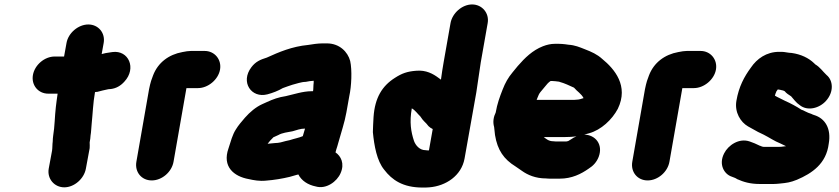

<svg xmlns="http://www.w3.org/2000/svg" viewBox="-20 -777 3772 863"><path d="M279 -584 268 -523H226C180 -523 136 -485 128 -440C120 -395 151 -356 197 -356H239C236 -337 233 -312 231 -296C226 -254 226 -208 219 -167C218 -159 217 -150 217 -141C215 -127 216 -113 214 -100L199 -19C191 26 224 65 269 65C314 65 358 26 366 -19L383 -111C384 -119 383 -128 383 -137C385 -149 387 -159 387 -168C390 -184 390 -202 392 -220C397 -268 398 -312 407 -363C411 -364 414 -364 417 -364C433 -368 450 -373 467 -376L479 -377C502 -380 522 -391 539 -410C595 -470 558 -553 485 -543L472 -541C460 -540 449 -537 437 -534L446 -584C454 -629 422 -667 377 -667C332 -667 287 -629 279 -584Z M760 -50 818 -381H870C915 -381 961 -419 969 -464C977 -509 945 -548 900 -548H838C827 -548 815 -546 800 -543C739 -532 690 -496 668 -438L659 -413C656 -403 653 -391 650 -376L593 -50C585 -4 616 34 662 34C708 34 752 -4 760 -50Z M1390 -414C1390 -407 1390 -401 1389 -396C1388 -387 1389 -376 1387 -367H1381C1341 -367 1301 -353 1265 -345C1232 -340 1207 -331 1179 -318L1159 -309C1130 -296 1103 -273 1081 -248C1066 -230 1052 -215 1040 -195C1025 -172 1017 -141 1007 -110C978 -28 1031 16 1098 28C1120 33 1147 38 1175 35C1213 32 1249 26 1282 18L1317 8C1318 8 1320 8 1321 7C1335 35 1364 54 1399 61C1446 75 1495 39 1511 1C1530 -42 1512 -76 1488 -92C1490 -102 1493 -109 1496 -119L1502 -140C1513 -181 1529 -226 1537 -272L1550 -345C1560 -390 1563 -462 1554 -503C1543 -544 1506 -582 1449 -582H1430C1409 -582 1383 -578 1365 -575C1292 -568 1234 -543 1179 -518C1150 -509 1129 -500 1110 -475C1059 -408 1110 -334 1182 -353C1205 -359 1231 -369 1251 -381C1266 -386 1280 -392 1294 -396C1311 -400 1334 -409 1354 -409C1369 -412 1375 -413 1390 -414ZM1351 -199C1348 -189 1344 -176 1341 -165C1322 -157 1303 -154 1282 -147L1264 -143C1251 -139 1233 -134 1216 -134C1207 -133 1196 -132 1185 -131H1183C1190 -140 1199 -151 1208 -159C1208 -160 1208 -160 1209 -160L1231 -170C1248 -180 1274 -183 1295 -187C1314 -192 1329 -199 1351 -199Z M2141 -497 2172 -673C2180 -718 2147 -757 2102 -757C2057 -757 2013 -718 2005 -673L1974 -497C1970 -473 1965 -444 1962 -419L1951 -427C1927 -445 1895 -463 1851 -459C1810 -456 1786 -447 1755 -427C1698 -391 1665 -338 1659 -251C1658 -224 1656 -206 1656 -183C1662 -121 1674 -54 1707 -14C1742 32 1791 66 1879 66C1890 66 1901 66 1910 65C1984 59 2054 13 2068 -64L2121 -362C2128 -404 2134 -455 2141 -497ZM1925 -197 1908 -101C1903 -101 1897 -101 1892 -102C1866 -102 1848 -124 1841 -143C1827 -185 1820 -228 1831 -290C1847 -281 1857 -265 1869 -254L1879 -240C1883 -235 1890 -228 1897 -221L1906 -210C1911 -205 1918 -200 1925 -197Z M2492 -410C2493 -410 2494 -410 2495 -409C2518 -403 2540 -392 2560 -383C2574 -366 2593 -356 2603 -336C2593 -333 2583 -329 2572 -329C2565 -328 2558 -328 2550 -328H2392L2396 -338C2401 -350 2402 -354 2409 -363L2429 -387C2435 -395 2446 -408 2455 -413H2461C2471 -413 2482 -411 2492 -410ZM2525 -141H2484C2481 -141 2475 -141 2468 -142C2446 -142 2436 -152 2424 -161H2520C2538 -161 2555 -162 2571 -164L2558 -158C2550 -152 2543 -149 2534 -143C2532 -143 2527 -141 2525 -141ZM2606 -172C2614 -174 2621 -176 2628 -178C2682 -193 2731 -239 2757 -288C2807 -391 2742 -467 2687 -512C2664 -533 2639 -544 2608 -556C2585 -565 2565 -574 2535 -576L2521 -578C2512 -579 2502 -580 2493 -580H2473C2456 -580 2438 -576 2420 -569C2374 -551 2339 -517 2307 -480L2284 -452C2264 -428 2251 -405 2239 -374C2226 -341 2215 -311 2208 -271C2199 -253 2194 -230 2201 -206C2202 -193 2204 -182 2205 -170C2216 -102 2245 -61 2297 -29L2313 -18C2317 -15 2322 -12 2326 -9C2351 9 2387 25 2434 25C2443 26 2449 26 2454 26H2496C2550 26 2592 5 2626 -19C2647 -32 2662 -49 2671 -72C2692 -128 2656 -171 2606 -172Z M2989 -50 3047 -381H3099C3144 -381 3190 -419 3198 -464C3206 -509 3174 -548 3129 -548H3067C3056 -548 3044 -546 3029 -543C2968 -532 2919 -496 2897 -438L2888 -413C2885 -403 2882 -391 2879 -376L2822 -50C2814 -4 2845 34 2891 34C2937 34 2981 -4 2989 -50Z M3494 -544H3482C3425 -544 3382 -513 3355 -473C3325 -432 3301 -388 3290 -324C3281 -272 3309 -228 3342 -209L3387 -184C3395 -180 3403 -176 3412 -172C3438 -159 3460 -143 3488 -132L3513 -120L3497 -118C3492 -117 3488 -117 3484 -117H3412C3407 -117 3401 -120 3396 -122C3395 -122 3394 -122 3393 -123C3380 -130 3364 -136 3350 -141C3302 -158 3253 -124 3235 -88C3209 -38 3235 6 3269 17C3276 20 3287 23 3293 28C3322 41 3352 50 3395 50H3457C3466 50 3476 49 3486 48C3517 45 3532 43 3562 31C3630 2 3694 -41 3705 -131C3717 -199 3689 -245 3639 -260C3635 -261 3631 -263 3627 -265L3613 -270L3598 -277C3593 -280 3588 -282 3582 -284C3559 -299 3535 -312 3508 -324L3484 -336C3477 -339 3470 -343 3463 -347C3465 -353 3466 -359 3469 -364V-365L3476 -375C3484 -374 3489 -373 3496 -371C3500 -371 3504 -368 3507 -367C3514 -358 3525 -351 3536 -344C3547 -331 3560 -314 3574 -305C3609 -276 3663 -290 3693 -324C3729 -364 3725 -416 3695 -440C3677 -457 3667 -474 3644 -488L3639 -493C3615 -516 3581 -533 3538 -539C3525 -539 3506 -544 3494 -544Z"/></svg>

Font: Blanket
Style: BlkObl
Weight: 900
Foundry: Cannot Into Space Fonts
Version: Version 0.9